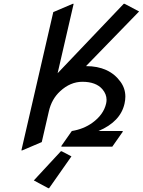

<svg xmlns="http://www.w3.org/2000/svg" viewBox="-20 -777 757 1017"><path d="M93.3 19.5 262.2 -712.9 365.2 -756.8H370.1L285.2 -389.2L635.3 -756.8H640.1L716.8 -716.3L435.5 -426.8Q558.6 -426.8 618.7 -343.3Q644 -308.1 644 -265.1Q644 -247.6 639.6 -228Q618.2 -132.3 501.5 -83H630.4L629.4 -78.1L574.7 0H304.7L305.7 -4.9L360.4 -83Q423.3 -93.3 469.7 -127Q528.3 -169.4 542 -228Q544.4 -238.3 544.4 -248.5Q544.4 -278.3 522.5 -304.2Q488.3 -343.8 416.5 -343.8Q352.5 -343.8 298.3 -293.5Q253.4 -252 238.8 -187.5L201.2 -24.4L98.1 19.5ZM240.2 219.7H235.4L159.2 178.7L302.2 24.4H307.1L358.4 51.3Z"/></svg>

Font: Nova Script
Style: Regular
Weight: 400
Italic angle: -13°
Version: Version 2.001